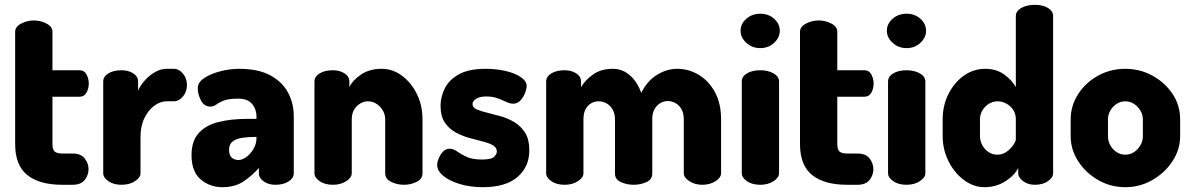

<svg xmlns="http://www.w3.org/2000/svg" viewBox="-20 -768 4952 798"><path d="M239 0Q144 0 93.5 -40.5Q43 -81 43 -169V-636Q43 -657 68 -670Q93 -683 120 -683Q149 -683 173.5 -670Q198 -657 198 -636V-476H311Q330 -476 339.5 -458.5Q349 -441 349 -421Q349 -400 339.5 -383Q330 -366 311 -366H198V-169Q198 -147 207 -138.5Q216 -130 239 -130H282Q316 -130 332 -109.5Q348 -89 348 -65Q348 -40 332 -20Q316 0 282 0Z M485 0Q452 0 430.5 -15Q409 -30 409 -48V-429Q409 -450 430.5 -463Q452 -476 485 -476Q514 -476 534 -463Q554 -450 554 -429V-392Q564 -414 582.5 -434.5Q601 -455 624.5 -468.5Q648 -482 673 -482H702Q724 -482 740.5 -462Q757 -442 757 -415Q757 -387 740.5 -367Q724 -347 702 -347H673Q646 -347 621 -328.5Q596 -310 580 -277Q564 -244 564 -198V-48Q564 -30 541 -15Q518 0 485 0Z M904 10Q852 10 814 -22.5Q776 -55 776 -123Q776 -182 806 -215Q836 -248 888.5 -261Q941 -274 1010 -274H1046V-284Q1046 -301 1039 -318Q1032 -335 1016 -346.5Q1000 -358 971 -358Q930 -358 910 -350Q890 -342 879 -333.5Q868 -325 854 -325Q829 -325 815.5 -350Q802 -375 802 -402Q802 -426 829.5 -444Q857 -462 896.5 -472Q936 -482 973 -482Q1055 -482 1105 -454Q1155 -426 1178 -381.5Q1201 -337 1201 -286V-48Q1201 -28 1179.5 -14Q1158 0 1125 0Q1096 0 1076 -14Q1056 -28 1056 -48V-70Q1029 -39 993 -14.5Q957 10 904 10ZM971 -103Q987 -103 1004 -115.5Q1021 -128 1033.5 -149Q1046 -170 1046 -195V-199H1042Q1014 -199 988.5 -195.5Q963 -192 947.5 -180.5Q932 -169 932 -145Q932 -123 943 -113Q954 -103 971 -103Z M1364 0Q1330 0 1308.5 -15Q1287 -30 1287 -48V-429Q1287 -450 1308.5 -463Q1330 -476 1364 -476Q1392 -476 1412 -463Q1432 -450 1432 -429V-406Q1446 -435 1481 -458.5Q1516 -482 1566 -482Q1612 -482 1650.5 -453.5Q1689 -425 1712.5 -377.5Q1736 -330 1736 -272V-48Q1736 -24 1711.5 -12Q1687 0 1658 0Q1631 0 1606 -12Q1581 -24 1581 -48V-272Q1581 -291 1571.5 -308Q1562 -325 1545.5 -336Q1529 -347 1509 -347Q1493 -347 1477.5 -338Q1462 -329 1452 -312.5Q1442 -296 1442 -272V-48Q1442 -30 1419 -15Q1396 0 1364 0Z M1987 10Q1935 10 1891.5 -3Q1848 -16 1822.5 -37Q1797 -58 1797 -82Q1797 -94 1803.5 -110Q1810 -126 1821.5 -138Q1833 -150 1848 -150Q1864 -150 1880 -138.5Q1896 -127 1919.5 -116Q1943 -105 1983 -105Q2023 -105 2034 -116.5Q2045 -128 2045 -138Q2045 -155 2028 -164.5Q2011 -174 1984.5 -180.5Q1958 -187 1928 -195.5Q1898 -204 1871.5 -219Q1845 -234 1828 -260Q1811 -286 1811 -328Q1811 -365 1828.5 -400.5Q1846 -436 1887 -459Q1928 -482 1999 -482Q2043 -482 2081.5 -473Q2120 -464 2144.5 -447.5Q2169 -431 2169 -410Q2169 -400 2162.5 -382.5Q2156 -365 2143.5 -351Q2131 -337 2113 -337Q2100 -337 2084 -344.5Q2068 -352 2048 -359.5Q2028 -367 2001 -367Q1981 -367 1968.5 -362Q1956 -357 1950 -350Q1944 -343 1944 -335Q1944 -321 1961 -313.5Q1978 -306 2005 -299.5Q2032 -293 2062 -284.5Q2092 -276 2119 -259.5Q2146 -243 2163 -215.5Q2180 -188 2180 -144Q2180 -74 2130.5 -32Q2081 10 1987 10Z M2327 0Q2293 0 2271.5 -15Q2250 -30 2250 -48V-429Q2250 -450 2271.5 -463Q2293 -476 2327 -476Q2355 -476 2375 -463Q2395 -450 2395 -429V-406Q2412 -435 2445 -458.5Q2478 -482 2527 -482Q2568 -482 2599 -454Q2630 -426 2645 -382Q2671 -433 2711.5 -457.5Q2752 -482 2795 -482Q2842 -482 2883.5 -457.5Q2925 -433 2951 -386Q2977 -339 2977 -272V-48Q2977 -30 2954 -15Q2931 0 2899 0Q2868 0 2845 -15Q2822 -30 2822 -48V-272Q2822 -297 2812.5 -314Q2803 -331 2787.5 -339.5Q2772 -348 2755 -348Q2739 -348 2724.5 -339.5Q2710 -331 2700.5 -314.5Q2691 -298 2691 -272V-47Q2691 -22 2666.5 -11Q2642 0 2613 0Q2586 0 2561 -11Q2536 -22 2536 -47V-271Q2536 -296 2526 -313Q2516 -330 2500.5 -338.5Q2485 -347 2468 -347Q2452 -347 2437.5 -339Q2423 -331 2414 -314.5Q2405 -298 2405 -272V-48Q2405 -30 2382 -15Q2359 0 2327 0Z M3140 0Q3106 0 3084.5 -15Q3063 -30 3063 -48V-429Q3063 -450 3084.5 -463Q3106 -476 3140 -476Q3172 -476 3195 -463Q3218 -450 3218 -429V-48Q3218 -30 3195 -15Q3172 0 3140 0ZM3140 -568Q3106 -568 3082 -590Q3058 -612 3058 -640Q3058 -669 3082 -690Q3106 -711 3140 -711Q3174 -711 3197.5 -690Q3221 -669 3221 -640Q3221 -612 3197.5 -590Q3174 -568 3140 -568Z M3501 0Q3406 0 3355.5 -40.5Q3305 -81 3305 -169V-636Q3305 -657 3330 -670Q3355 -683 3382 -683Q3411 -683 3435.5 -670Q3460 -657 3460 -636V-476H3573Q3592 -476 3601.5 -458.5Q3611 -441 3611 -421Q3611 -400 3601.5 -383Q3592 -366 3573 -366H3460V-169Q3460 -147 3469 -138.5Q3478 -130 3501 -130H3544Q3578 -130 3594 -109.5Q3610 -89 3610 -65Q3610 -40 3594 -20Q3578 0 3544 0Z M3748 0Q3714 0 3692.5 -15Q3671 -30 3671 -48V-429Q3671 -450 3692.5 -463Q3714 -476 3748 -476Q3780 -476 3803 -463Q3826 -450 3826 -429V-48Q3826 -30 3803 -15Q3780 0 3748 0ZM3748 -568Q3714 -568 3690 -590Q3666 -612 3666 -640Q3666 -669 3690 -690Q3714 -711 3748 -711Q3782 -711 3805.5 -690Q3829 -669 3829 -640Q3829 -612 3805.5 -590Q3782 -568 3748 -568Z M4072 10Q4026 10 3986 -20Q3946 -50 3922 -98.5Q3898 -147 3898 -202V-272Q3898 -330 3922 -377.5Q3946 -425 3986 -453.5Q4026 -482 4075 -482Q4121 -482 4153.5 -458.5Q4186 -435 4202 -406V-701Q4202 -722 4225 -735Q4248 -748 4281 -748Q4314 -748 4335.5 -735Q4357 -722 4357 -701V-48Q4357 -30 4335.5 -15Q4314 0 4281 0Q4253 0 4232.5 -15Q4212 -30 4212 -48V-70Q4197 -39 4158.5 -14.5Q4120 10 4072 10ZM4125 -125Q4147 -125 4164 -137.5Q4181 -150 4191.5 -165.5Q4202 -181 4202 -189V-272Q4202 -296 4190.5 -312.5Q4179 -329 4161.5 -338Q4144 -347 4126 -347Q4106 -347 4089 -336Q4072 -325 4062.5 -308Q4053 -291 4053 -272V-202Q4053 -183 4062.5 -165Q4072 -147 4088.5 -136Q4105 -125 4125 -125Z M4657 10Q4596 10 4544.5 -19.5Q4493 -49 4461.5 -97.5Q4430 -146 4430 -202V-272Q4430 -328 4460.5 -376Q4491 -424 4543 -453Q4595 -482 4657 -482Q4718 -482 4770 -453.5Q4822 -425 4853.5 -377.5Q4885 -330 4885 -272V-202Q4885 -147 4853.5 -98.5Q4822 -50 4770 -20Q4718 10 4657 10ZM4657 -125Q4677 -125 4693.5 -136Q4710 -147 4720 -164.5Q4730 -182 4730 -202V-272Q4730 -291 4720 -308Q4710 -325 4693.5 -336Q4677 -347 4657 -347Q4637 -347 4620.5 -336Q4604 -325 4594.5 -308Q4585 -291 4585 -272V-202Q4585 -182 4594.5 -164.5Q4604 -147 4620.5 -136Q4637 -125 4657 -125Z"/></svg>

Font: Dosis ExtraLight ExtraBold
Style: Regular
Weight: 800
Version: Version 3.001; ttfautohint (v1.8.2)